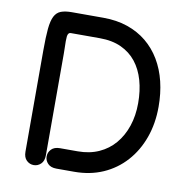

<svg xmlns="http://www.w3.org/2000/svg" viewBox="-77 -755 815 833"><g transform="rotate(10 330.0 -339.0)"><path d="M80 -49Q80 -24 93.5 -11Q107 2 125 2Q143 2 156.5 -11Q170 -24 170 -49Q170 -65 170 -80.5Q170 -96 170 -122Q170 -148 170 -197Q170 -258 170 -310.5Q170 -363 170 -409Q170 -455 170 -496Q170 -512 169.5 -526Q169 -540 169 -552Q169 -564 170 -572.5Q171 -581 174.5 -585.5Q178 -590 184 -590Q208 -590 225.5 -590Q243 -590 263 -590Q283 -590 312 -590Q367 -590 407 -571.5Q447 -553 473 -520Q499 -487 512 -441.5Q525 -396 525 -341Q525 -286 509.5 -240Q494 -194 465.5 -160.5Q437 -127 396 -108.5Q355 -90 303 -90Q282 -90 264 -90Q246 -90 225 -90Q200 -90 187 -76.5Q174 -63 174 -45Q174 -27 187 -13.5Q200 0 225 0Q244 0 263.5 0Q283 0 303 0Q373 0 430 -25Q487 -50 528.5 -96Q570 -142 592.5 -204.5Q615 -267 615 -341Q615 -400 602.5 -451.5Q590 -503 565 -545Q540 -587 503.5 -617Q467 -647 419 -663.5Q371 -680 312 -680Q283 -680 263.5 -680Q244 -680 230 -680Q216 -680 202.5 -680Q189 -680 173 -680Q144 -680 125.5 -673Q107 -666 97 -646.5Q87 -627 83.5 -591Q80 -555 80 -496Q80 -450 80 -409Q80 -368 80 -331.5Q80 -295 80 -261.5Q80 -228 80 -197Q80 -153 80 -125.5Q80 -98 80 -80.5Q80 -63 80 -49Z"/></g></svg>

Font: Tilt Neon
Style: Regular
Weight: 400
Designer: Andy Clymer
Foundry: Andy Clymer
Version: Version 1.000